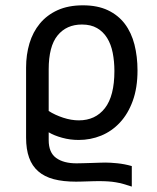

<svg xmlns="http://www.w3.org/2000/svg" viewBox="-20 -519 590 722"><path d="M78.1 -265.1V-1.5C78.1 27.8 81.9 52.9 89.4 73.7C96.8 94.6 108.3 111.7 123.8 125.2C139.2 138.8 158.7 148.6 182.1 154.8C205.6 161 233.4 164.1 265.6 164.1C270.8 164.1 277.3 164 284.9 163.8C292.6 163.7 300.5 163.4 308.6 163.1C316.7 162.8 324.5 162.5 332 162.4C339.5 162.2 345.7 162.1 350.6 162.1C363.6 162.1 375.3 162.4 385.7 163.1C396.2 163.7 406.1 164.9 415.5 166.5C425 168.1 434.5 170.2 444.1 172.9C453.7 175.5 464.2 178.7 475.6 182.6V105.5C457.4 100.3 439.3 96.8 421.4 95C403.5 93.2 388.3 92.3 376 92.3C371.1 92.3 364 92.4 354.7 92.8C345.5 93.1 335.4 93.4 324.7 93.8C314 94.1 303.5 94.4 293.2 94.7C283 95.1 274.4 95.2 267.6 95.2C235.4 95.2 209.9 88.5 191.2 75C172.4 61.4 163.1 39.1 163.1 7.8V-21.5C176.8 -13.3 193.6 -6.5 213.6 -1C233.6 4.6 254.4 7.3 275.9 7.3C305.5 7.3 333.7 1.9 360.4 -9C387 -19.9 410.6 -36.3 430.9 -58.1C451.3 -79.9 467.4 -107.1 479.2 -139.6C491.1 -172.2 497.1 -210.3 497.1 -253.9C497.1 -289.1 493.2 -321.6 485.6 -351.6C477.9 -381.5 465.9 -407.4 449.5 -429.2C433 -451 411.8 -468.1 385.7 -480.5C359.7 -492.8 328.5 -499 292 -499C255.2 -499 223.4 -492.9 196.5 -480.7C169.7 -468.5 147.5 -451.7 129.9 -430.4C112.3 -409.1 99.3 -384.3 90.8 -356C82.4 -327.6 78.1 -297.4 78.1 -265.1ZM410.2 -252C410.2 -189.5 398.3 -142.9 374.5 -112.3C350.7 -81.7 318 -66.4 276.4 -66.4C257.5 -66.4 237.9 -69.7 217.5 -76.4C197.2 -83.1 179 -91.5 163.1 -101.6V-257.8C163.1 -315.8 174.2 -358.4 196.5 -385.7C218.8 -413.1 249.3 -426.8 288.1 -426.8C310.5 -426.8 329.5 -422.3 345 -413.3C360.4 -404.4 373 -392 382.8 -376.2C392.6 -360.4 399.6 -341.9 403.8 -320.6C408 -299.2 410.2 -276.4 410.2 -252Z"/></svg>

Font: CodeNewRoman Nerd Font Mono
Style: Regular
Weight: 400
Monospace: yes
Designer: Sam Radian
Foundry: Code New Roman
Version: Version 2.00 November 29, 2014;Nerd Fonts 3.2.1